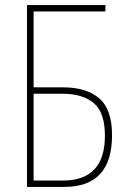

<svg xmlns="http://www.w3.org/2000/svg" viewBox="-20 -734 510 754"><path d="M233 0Q420 0 420 -203Q420 -305 369.5 -348Q319 -391 228 -391H112V-689H394V-714H86V0ZM112 -366H224Q305 -366 348.5 -329Q392 -292 392 -201Q392 -25 227 -25H112Z"/></svg>

Font: Noto Sans Display SemiCondensed Thin
Style: Regular
Weight: 250
Width: 4
Designer: Monotype Design team
Foundry: Monotype Imaging Inc.
Version: 1.000